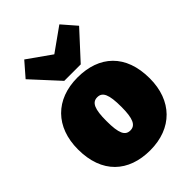

<svg xmlns="http://www.w3.org/2000/svg" viewBox="-248 -949 1079 1079"><g transform="rotate(-45 292.0 -409.0)"><path d="M431 -840 292 -741 152 -840 79 -756 226 -596H357L504 -756ZM292 -557C117 -557 8 -446 8 -269C8 -79 120 22 292 22C467 22 576 -90 576 -266C576 -457 464 -557 292 -557ZM292 -400C333 -400 350 -365 350 -266C350 -174 333 -136 292 -136C251 -136 234 -170 234 -269C234 -362 250 -400 292 -400Z"/></g></svg>

Font: Fira Sans Ultra
Style: Regular
Weight: 950
Designer: Carrois Corporate & Edenspiekermann AG
Foundry: Carrois Corporate GbR & Edenspiekermann AG
Version: Version 4.203;PS 004.203;hotconv 1.0.88;makeotf.lib2.5.64775